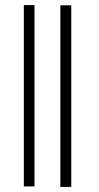

<svg xmlns="http://www.w3.org/2000/svg" viewBox="-20 -596 389 757"><path d="M218 141V-575H261V141ZM74 139V-576H116V139Z"/></svg>

Font: Pavanam
Style: Regular
Weight: 400
Designer: Tharique Azeez
Foundry: Tharique Azeez
Version: Version 1.86; ttfautohint (v1.3) -l 8 -r 50 -G 200 -x 14 -D 